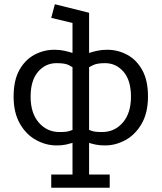

<svg xmlns="http://www.w3.org/2000/svg" viewBox="-20 -674 760 903"><path d="M221 209V147H321V-2Q308 2 290 6Q272 10 246 10Q196 10 149.5 -15.5Q103 -41 73.5 -92.5Q44 -144 44 -220Q44 -296 71 -344.5Q98 -393 142 -416.5Q186 -440 236 -440Q262 -440 284 -435Q306 -430 321 -425V-566L221 -590L238 -654L399 -614V-425Q414 -430 436 -435Q458 -440 484 -440Q534 -440 578 -416.5Q622 -393 649 -344.5Q676 -296 676 -220Q676 -144 646.5 -92.5Q617 -41 570.5 -15.5Q524 10 474 10Q448 10 429.5 6Q411 2 399 -2V147H496V209ZM260 -53Q293 -53 307 -58Q321 -63 321 -63V-358Q321 -358 304 -367.5Q287 -377 246 -377Q194 -377 159 -336.5Q124 -296 124 -219Q124 -142 162.5 -97.5Q201 -53 260 -53ZM460 -53Q519 -53 557.5 -97.5Q596 -142 596 -219Q596 -296 561 -336.5Q526 -377 474 -377Q436 -377 417.5 -367.5Q399 -358 399 -358V-63Q399 -63 413 -58Q427 -53 460 -53Z"/></svg>

Font: Podkova VF Beta
Style: Regular
Weight: 400
Designer: Ilya Yudin
Foundry: Cyreal (www.cyreal.org)
Version: Version 2.100